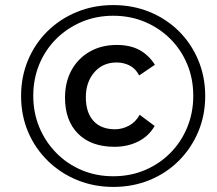

<svg xmlns="http://www.w3.org/2000/svg" viewBox="-20 -727 856 756"><path d="M426 9Q350 9 284 -18Q218 -45 168 -94Q118 -143 90.5 -208Q63 -273 63 -349Q63 -425 90.5 -490.5Q118 -556 167.5 -604.5Q217 -653 283 -680Q349 -707 426 -707Q503 -707 569 -680Q635 -653 684 -604.5Q733 -556 760.5 -490.5Q788 -425 788 -349Q788 -273 760.5 -208Q733 -143 684 -94Q635 -45 569 -18Q503 9 426 9ZM426 -33Q493 -33 550 -57Q607 -81 650 -124Q693 -167 717 -225Q741 -283 741 -350Q741 -417 717 -474.5Q693 -532 650 -574.5Q607 -617 550 -641Q493 -665 426 -665Q359 -665 302 -641Q245 -617 202 -574.5Q159 -532 135 -474.5Q111 -417 111 -350Q111 -283 135 -225.5Q159 -168 202 -124.5Q245 -81 302 -57Q359 -33 426 -33ZM589 -231Q566 -191 524.5 -170Q483 -149 431 -149Q339 -149 287.5 -200.5Q236 -252 236 -342Q236 -404 261.5 -450.5Q287 -497 333 -523.5Q379 -550 440 -550Q492 -550 528.5 -530.5Q565 -511 590 -472L528 -430Q514 -457 490.5 -469Q467 -481 439 -481Q385 -481 351.5 -442.5Q318 -404 318 -344Q318 -284 348 -251Q378 -218 433 -218Q461 -218 487.5 -232Q514 -246 530 -275Z"/></svg>

Font: Livvic Medium
Style: Italic
Weight: 500
Italic angle: -10°
Designer: Jacques Le Bailly, Baron von Fonthausen
Version: Version 1.001; ttfautohint (v1.8.2)